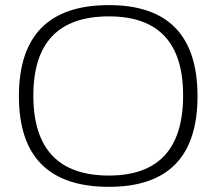

<svg xmlns="http://www.w3.org/2000/svg" viewBox="-20 -723 843 748"><path d="M404.3 -39.1Q693.4 -39.1 693.4 -351.1Q693.4 -659.2 404.3 -659.2Q109.9 -659.2 109.9 -351.1Q109.9 -39.1 404.3 -39.1ZM53.7 -348.1Q53.7 -703.1 404.3 -703.1Q749.5 -703.1 749.5 -348.1Q749.5 4.9 404.3 4.9Q53.7 4.9 53.7 -348.1Z"/></svg>

Font: Voltera Light
Style: Light
Weight: 300
Designer: Bernd Montag
Version: Version 1.301